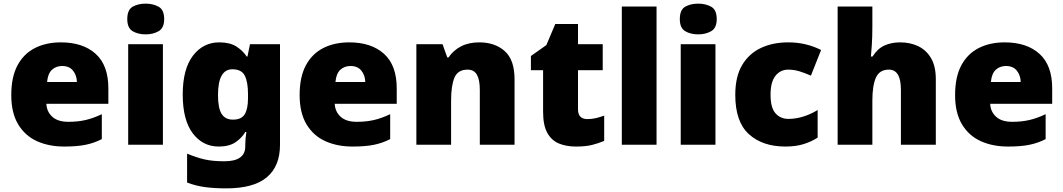

<svg xmlns="http://www.w3.org/2000/svg" viewBox="-20 -796 5849 1056"><path d="M315 -563Q436 -563 506 -500Q576 -437 576 -310V-225H235Q237 -182 267.5 -154Q298 -126 356 -126Q408 -126 451 -136Q494 -146 540 -168V-31Q500 -10 452.5 0Q405 10 333 10Q249 10 183.5 -19.5Q118 -49 80 -112Q42 -175 42 -273Q42 -373 76.5 -437Q111 -501 172.5 -532Q234 -563 315 -563ZM322 -433Q288 -433 265.5 -412Q243 -391 239 -345H403Q402 -382 381.5 -407.5Q361 -433 322 -433Z M781 -776Q822 -776 852.5 -759Q883 -742 883 -691Q883 -642 852.5 -624.5Q822 -607 781 -607Q739 -607 709.5 -624.5Q680 -642 680 -691Q680 -742 709.5 -759Q739 -776 781 -776ZM876 -553V0H685V-553Z M1186 -563Q1244 -563 1279.5 -540.5Q1315 -518 1337 -485H1341L1355 -553H1520V1Q1520 118 1447.5 179Q1375 240 1225 240Q1158 240 1107 233Q1056 226 1009 208V49Q1059 70 1104 80.5Q1149 91 1214 91Q1329 91 1329 9V-1Q1329 -30 1335 -70H1329Q1310 -37 1275 -13.5Q1240 10 1183 10Q1095 10 1040 -63Q985 -136 985 -276Q985 -416 1041 -489.5Q1097 -563 1186 -563ZM1258 -415Q1179 -415 1179 -273Q1179 -201 1199 -169.5Q1219 -138 1261 -138Q1308 -138 1326 -167.5Q1344 -197 1344 -256V-279Q1344 -344 1326.5 -379.5Q1309 -415 1258 -415Z M1901 -563Q2022 -563 2092 -500Q2162 -437 2162 -310V-225H1821Q1823 -182 1853.5 -154Q1884 -126 1942 -126Q1994 -126 2037 -136Q2080 -146 2126 -168V-31Q2086 -10 2038.5 0Q1991 10 1919 10Q1835 10 1769.5 -19.5Q1704 -49 1666 -112Q1628 -175 1628 -273Q1628 -373 1662.5 -437Q1697 -501 1758.5 -532Q1820 -563 1901 -563ZM1908 -433Q1874 -433 1851.5 -412Q1829 -391 1825 -345H1989Q1988 -382 1967.5 -407.5Q1947 -433 1908 -433Z M2616 -563Q2702 -563 2756 -515Q2810 -467 2810 -360V0H2619V-302Q2619 -357 2603 -385Q2587 -413 2552 -413Q2498 -413 2479.5 -369Q2461 -325 2461 -242V0H2270V-553H2414L2440 -480H2447Q2473 -519 2515.5 -541Q2558 -563 2616 -563Z M3211 -141Q3237 -141 3258.5 -146.5Q3280 -152 3303 -160V-21Q3272 -8 3237 1Q3202 10 3148 10Q3094 10 3053.5 -7Q3013 -24 2990 -65.5Q2967 -107 2967 -182V-410H2900V-488L2985 -548L3034 -664H3159V-553H3295V-410H3159V-195Q3159 -141 3211 -141Z M3591 0H3400V-760H3591Z M3820 -776Q3861 -776 3891.5 -759Q3922 -742 3922 -691Q3922 -642 3891.5 -624.5Q3861 -607 3820 -607Q3778 -607 3748.5 -624.5Q3719 -642 3719 -691Q3719 -742 3748.5 -759Q3778 -776 3820 -776ZM3915 -553V0H3724V-553Z M4300 10Q4174 10 4099 -58Q4024 -126 4024 -274Q4024 -375 4062 -438.5Q4100 -502 4165.5 -532.5Q4231 -563 4315 -563Q4366 -563 4411.5 -552Q4457 -541 4496 -521L4440 -380Q4406 -395 4376.5 -404Q4347 -413 4315 -413Q4272 -413 4245 -379Q4218 -345 4218 -275Q4218 -203 4245.5 -172.5Q4273 -142 4316 -142Q4357 -142 4398.5 -155Q4440 -168 4477 -191V-39Q4443 -17 4400 -3.5Q4357 10 4300 10Z M4778 -652Q4778 -591 4775 -549Q4772 -507 4770 -485H4779Q4806 -528 4844 -545.5Q4882 -563 4931 -563Q4986 -563 5030 -542Q5074 -521 5100.5 -476.5Q5127 -432 5127 -360V0H4935V-302Q4935 -413 4869 -413Q4817 -413 4797.5 -369Q4778 -325 4778 -243V0H4587V-760H4778Z M5506 -563Q5627 -563 5697 -500Q5767 -437 5767 -310V-225H5426Q5428 -182 5458.5 -154Q5489 -126 5547 -126Q5599 -126 5642 -136Q5685 -146 5731 -168V-31Q5691 -10 5643.5 0Q5596 10 5524 10Q5440 10 5374.5 -19.5Q5309 -49 5271 -112Q5233 -175 5233 -273Q5233 -373 5267.5 -437Q5302 -501 5363.5 -532Q5425 -563 5506 -563ZM5513 -433Q5479 -433 5456.5 -412Q5434 -391 5430 -345H5594Q5593 -382 5572.5 -407.5Q5552 -433 5513 -433Z"/></svg>

Font: Noto Sans Cherokee Black
Style: Regular
Weight: 900
Designer: Monotype Design Team
Foundry: Monotype Imaging Inc.
Version: Version 2.001; ttfautohint (v1.8.4.7-5d5b)